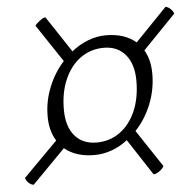

<svg xmlns="http://www.w3.org/2000/svg" viewBox="-46 -630 696 688"><g transform="rotate(-5 301.5 -286.0)"><path d="M48 11Q38 10 29.5 1.5Q21 -7 19 -16L142 -140Q119 -176 119 -229Q119 -283 139.5 -333.5Q160 -384 194 -421L104 -556Q109 -564 122 -573.5Q135 -583 142 -583L228 -453Q255 -475 287 -487.5Q319 -500 352 -500Q419 -500 460 -465L574 -583Q584 -581 592.5 -572.5Q601 -564 603 -556L485 -434Q506 -399 506 -348Q506 -291 485 -239Q464 -187 428 -149L517 -15Q513 -7 500.5 2.5Q488 12 479 11L394 -119Q367 -98 336.5 -87Q306 -76 274 -76Q208 -76 167 -110ZM286 -120Q333 -120 369.5 -146Q406 -172 426.5 -219Q447 -266 447 -328Q447 -388 418.5 -422Q390 -456 341 -456Q293 -456 256.5 -429.5Q220 -403 199.5 -356Q179 -309 179 -248Q179 -187 207.5 -153.5Q236 -120 286 -120Z"/></g></svg>

Font: Petrona Light
Style: Italic
Weight: 300
Italic angle: -9°
Designer: Ringo R. Seeber
Foundry: Ringo R. Seeber
Version: Version 2.001; ttfautohint (v1.8.3)